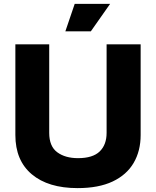

<svg xmlns="http://www.w3.org/2000/svg" viewBox="-20 -957 802 987"><path d="M59 -263V-729H233V-274Q233 -205 274 -174.5Q315 -144 381 -144Q457 -144 492.5 -178.5Q528 -213 528 -274V-729H703V-263Q703 -181 667 -119.5Q631 -58 559 -24Q487 10 379 10Q228 10 143.5 -61Q59 -132 59 -263ZM316 -796 364 -937H546L447 -796Z"/></svg>

Font: BDO Grotesk ExtraBold
Style: Regular
Weight: 800
Designer: Deni Anggara
Foundry: Lokal Container
Version: Version 2.000